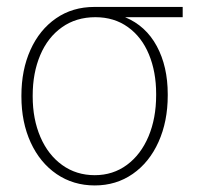

<svg xmlns="http://www.w3.org/2000/svg" viewBox="-20 -535 600 565"><path d="M257.8 -514.6H517.6V-484.4H348.1Q409.2 -459 441.4 -399.2Q473.6 -339.4 473.6 -257.8V-253.9Q473.6 -177.7 446.5 -117.4Q419.4 -57.1 370.6 -23.2Q321.8 10.7 258.8 10.7Q195.8 10.7 146.7 -22.7Q97.7 -56.2 70.3 -115.7Q43 -175.3 43 -251V-253.9Q43 -329.1 69.6 -388.2Q96.2 -447.3 144.8 -481Q193.4 -514.6 257.8 -514.6ZM258.8 -19.5Q312.5 -19.5 353.5 -49.8Q394.5 -80.1 417 -133.5Q439.5 -187 439.5 -254.9V-258.8Q439.5 -323.7 418.2 -375Q397 -426.3 356.4 -455.3Q315.9 -484.4 260.7 -484.4Q204.1 -484.4 162.4 -454.8Q120.6 -425.3 98.4 -372.8Q76.2 -320.3 76.2 -253.9V-251Q76.2 -184.6 98.9 -131.8Q121.6 -79.1 163.1 -49.3Q204.6 -19.5 258.8 -19.5Z"/></svg>

Font: Pretendard GOV Thin
Style: Regular
Weight: 100
Designer: Base glyphs from Inter by Rasmus Andersson; Hangeul glyphs from Noto Sans CJK(Source Han Sans) by Jang Soo-young and Kan
Foundry: Kil Hyung-jin
Version: Version 1.309